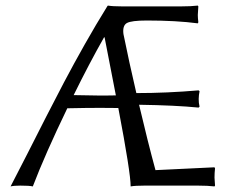

<svg xmlns="http://www.w3.org/2000/svg" viewBox="-20 -668 842 691"><path d="M222.2 -278.3Q142.1 -112.3 98.1 2.9Q85.9 0 53.2 0Q30.3 0 18.1 2.9Q43.5 -45.4 80.1 -117.7Q116.7 -189.9 145.8 -247.1Q174.8 -304.2 210.4 -371.8Q246.1 -439.5 285.4 -509Q324.7 -578.6 366.2 -645.5L368.2 -647.9Q385.3 -645 418.9 -645H631.8Q668 -645 691.9 -647.9L693.8 -645Q691.9 -617.2 691.9 -613.8Q691.9 -604 693.8 -587.9L691.9 -584Q614.3 -594.2 508.8 -594.2Q452.6 -594.2 436.5 -585Q420.4 -575.7 424.3 -545.4Q444.3 -446.3 470.7 -333Q580.1 -333 694.8 -342.8L698.2 -339.8Q695.3 -325.7 695.1 -311.8Q694.8 -297.9 698.2 -284.2L694.8 -280.8Q610.8 -289.1 480.5 -291Q511.7 -158.2 539.6 -55.7L752 -65.9L753.9 -62Q752 -45.9 752 -28.8Q752 -27.8 753.9 0L752 2.9Q728 0 691.9 0H555.2H553.7H500Q466.8 0 450.2 2.9Q450.2 -46.4 405.8 -279.3Q372.6 -279.8 339.8 -279.8Q292 -279.8 222.2 -278.3ZM397 -324.7Q380.4 -411.6 356.4 -533.7H354.5Q301.3 -439.9 245.1 -325.7Q329.1 -324.2 335 -324.2Q347.7 -324.2 363.3 -324.2Q378.9 -324.2 397 -324.7Z"/></svg>

Font: Biolilbert
Style: Regular
Weight: 400
Designer: Philipp H. Poll
Foundry: Philipp H. Poll
Version: Version 1.1.0